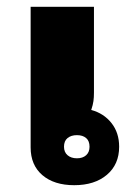

<svg xmlns="http://www.w3.org/2000/svg" viewBox="-20 -534 386 564"><path d="M198 10Q139 10 104.5 -19.5Q70 -49 70 -101V-514H256V-262Q256 -248 254.5 -237Q253 -226 248 -211Q285 -201 307.5 -172.5Q330 -144 330 -103Q330 -51 294 -20.5Q258 10 198 10ZM206 -69Q223 -69 233 -78Q243 -87 243 -103Q243 -120 233 -128.5Q223 -137 206 -137Q189 -137 178.5 -128.5Q168 -120 168 -103Q168 -87 178.5 -78Q189 -69 206 -69Z"/></svg>

Font: Noto Sans Thai Looped UI Black
Style: Regular
Weight: 900
Designer: Cadson Demak Team
Foundry: Cadson Demak Co., Ltd.
Version: Version 1.000